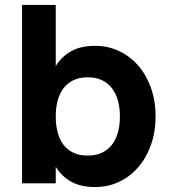

<svg xmlns="http://www.w3.org/2000/svg" viewBox="-20 -740 688 775"><path d="M69 -720H205V-473.5Q229 -512 267.5 -533.5Q306 -555 364 -555Q416 -555 460.5 -534Q505 -513 537.8 -475.5Q570.5 -438 589.2 -385.5Q608 -333 608 -270Q608 -207.5 589.2 -155Q570.5 -102.5 537.8 -64.8Q505 -27 460.5 -6Q416 15 364 15Q306 15 267.5 -6.5Q229 -28 205 -66.5V0H69ZM334 -428Q302 -428 278 -417Q254 -406 237.8 -385.5Q221.5 -365 213.2 -335.8Q205 -306.5 205 -270Q205 -235 212.8 -205.8Q220.5 -176.5 236.2 -155.8Q252 -135 276.2 -123.5Q300.5 -112 334 -112Q366.5 -112 390.8 -123.2Q415 -134.5 431.2 -155Q447.5 -175.5 455.8 -204.8Q464 -234 464 -270Q464 -305 456 -334Q448 -363 431.8 -384Q415.5 -405 391 -416.5Q366.5 -428 334 -428Z"/></svg>

Font: Vela Sans ExtBd
Style: Regular
Weight: 800
Designer: Principal design: Mikhail Sharanda - project Manrope.
Design modification: Ravid Balaliev
Foundry: Mikhail Sharanda
Version: Version 1.001